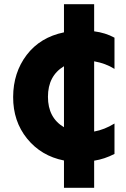

<svg xmlns="http://www.w3.org/2000/svg" viewBox="-20 -728 599 913"><path d="M284.2 -574.2V-708H427.7V-579.1Q481.4 -572.3 524.4 -548.8V-400.4Q482.4 -426.8 427.7 -436.5V-102.5Q476.6 -111.3 524.4 -140.6V3.9Q477.5 28.3 427.7 36.1V165H284.2V35.2Q175.8 13.7 108.9 -68.8Q42 -151.4 42.5 -267.1Q43 -382.8 106.9 -466.8Q170.9 -550.8 284.2 -574.2ZM284.2 -123V-413.1Q208 -367.2 208 -267.6Q208 -168 284.2 -123Z"/></svg>

Font: GenEi M Gothic v2 Heavy
Style: Regular
Weight: 800
Version: Version 2.0